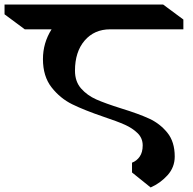

<svg xmlns="http://www.w3.org/2000/svg" viewBox="-90 -806 849 845"><path d="M240 -495Q240 -447 267 -416.5Q294 -386 333.5 -368.5Q373 -351 443 -329Q521 -305 567.5 -283.5Q614 -262 646.5 -222Q679 -182 679 -117Q679 -70 647.5 -35Q616 0 573 19L491 -47V-90Q512 -98 525 -117Q538 -136 538 -166Q538 -198 515.5 -220Q493 -242 459.5 -257Q426 -272 366 -292Q281 -321 228 -347Q175 -373 137 -421.5Q99 -470 99 -546Q99 -617 137 -677H19L-70 -743V-786H628L717 -720V-677H395Q325 -677 282.5 -627.5Q240 -578 240 -495Z"/></svg>

Font: Inknut Antiqua Medium
Style: Regular
Weight: 500
Designer: Claus Eggers Sørensen
Foundry: Claus Eggers Sørensen
Version: Version 1.003; ttfautohint (v1.8.2) -l 8 -r 50 -G 200 -x 14 